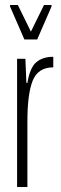

<svg xmlns="http://www.w3.org/2000/svg" viewBox="-20 -744 244 764"><path d="M48 -510H81L85 -414H89Q99 -475 124.5 -496.5Q150 -518 192 -518V-476Q132 -476 110.5 -424Q89 -372 89 -260V0H48ZM77 -587 20 -718V-724H51L103 -618L155 -724H185V-718L128 -587Z"/></svg>

Font: Saira Ultra Condensed ExLight
Style: Regular
Weight: 200
Width: 1
Designer: Hector Gatti with collaboration of the Omnibus-Type team
Foundry: Omnibus-Type
Version: Version 1.001; ttfautohint (v1.8)